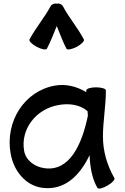

<svg xmlns="http://www.w3.org/2000/svg" viewBox="-20 -1054 720 1106"><path d="M250 -773C272 -815 289 -860 307 -904C325 -860 341 -815 363 -773C368 -765 394 -770 422 -784C449 -799 468 -818 463 -827C428 -894 377 -952 342 -1019C335 -1030 321 -1036 306 -1033C292 -1035 278 -1030 272 -1019C236 -952 186 -894 150 -827C145 -818 164 -799 192 -784C219 -770 245 -765 250 -773ZM639 -28C597 -101 573 -183 573 -267C573 -356 590 -444 590 -533C590 -543 565 -551 533 -551C502 -551 477 -543 477 -533C477 -530 477 -526 477 -523C423 -556 360 -572 297 -561C119 -530 9 -352 41 -171C58 -71 126 15 224 28C350 44 438 -39 496 -160C499 -92 510 -25 541 28C546 37 572 31 599 15C626 0 644 -20 639 -28ZM238 -85C181 -92 129 -129 119 -185C97 -310 188 -427 317 -449C376 -460 440 -452 484 -414C485 -405 486 -396 486 -386C452 -223 382 -66 238 -85Z"/></svg>

Font: Nupuram SemiBold
Style: Regular
Weight: 600
Designer: Santhosh Thottingal (santhosh.thottingal@gmail.com)
Foundry: SMC
Version: Version 1.000